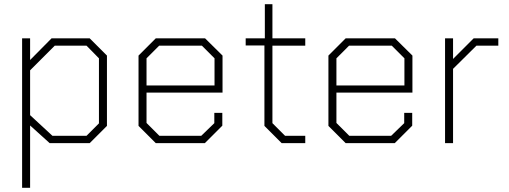

<svg xmlns="http://www.w3.org/2000/svg" viewBox="-20 -680 2417 912"><path d="M85 -498H123V-395L225 -498H406L488 -416V-82L406 0H216L123 -84V212H85ZM391 -35 450 -94V-403L391 -463H240L123 -346V-133L229 -35Z M638 -82V-416L720 -498H954L1037 -416V-240H676V-96L737 -35H936L998 -95V-144H1036V-83L953 0H720ZM999 -274V-403L939 -463H736L676 -403V-274Z M1236 -82V-464H1147V-498H1238V-660H1274V-498H1430V-463H1274V-95L1334 -35H1430V0H1318Z M1540 -82V-416L1622 -498H1856L1939 -416V-240H1578V-96L1639 -35H1838L1900 -95V-144H1938V-83L1855 0H1622ZM1901 -274V-403L1841 -463H1638L1578 -403V-274Z M2094 -498H2132V-400L2230 -498H2347V-463H2243L2132 -353V0H2094Z"/></svg>

Font: Chakra Petch ExtraLight
Style: Regular
Weight: 275
Designer: Katatrad Aksorn Co.,Ltd.
Foundry: Cadson Demak Co.,Ltd.
Version: Version 1.000; ttfautohint (v1.6)